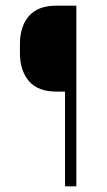

<svg xmlns="http://www.w3.org/2000/svg" viewBox="-20 -659 377 679"><path d="M180 -335Q114 -335 82.2 -372.2Q50.5 -409.5 50.5 -472V-503Q50.5 -565.5 82.2 -602.2Q114 -639 179.5 -639H222.5L223 -335ZM250 0H210V-639H250Z"/></svg>

Font: Anek Telugu ExtraLight
Style: Regular
Weight: 250
Version: Version 1.003